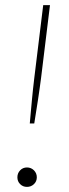

<svg xmlns="http://www.w3.org/2000/svg" viewBox="-20 -723 269 751"><path d="M175.5 -703 140.5 -417Q137.5 -394.5 134.8 -375Q132 -355.5 129 -335.2Q126 -315 122.2 -292Q118.5 -269 114 -240H96.5Q99 -269 101.2 -292Q103.5 -315 105.2 -335.2Q107 -355.5 109.2 -375Q111.5 -394.5 114 -417L149 -703ZM48 -29.5Q48 -45.5 58.8 -56.8Q69.5 -68 85.5 -68Q101.5 -68 112.8 -56.8Q124 -45.5 124 -29.5Q124 -13.5 112.8 -2.8Q101.5 8 85.5 8Q69.5 8 58.8 -2.8Q48 -13.5 48 -29.5Z"/></svg>

Font: Lato ExtraLight
Style: Italic
Weight: 275
Italic angle: -7°
Designer: Lukasz Dziedzic with Adam Twardoch and Botio Nikoltchev
Foundry: tyPoland Lukasz Dziedzic
Version: Version 2.015; 2015-08-06; http://www.latofonts.com/